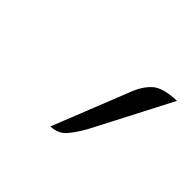

<svg xmlns="http://www.w3.org/2000/svg" viewBox="-67 -788 371 371"><g transform="rotate(45 118.0 -603.0)"><path d="M160 -655Q169 -679 184 -692.5Q199 -706 236 -707L153 -547Q140 -524 129 -512Q118 -500 98 -499Z"/></g></svg>

Font: K2D Thin
Style: Italic
Weight: 100
Italic angle: -10°
Designer: Katatrad Aksorn Co.,Ltd.
Foundry: Cadson Demak Co.,Ltd.
Version: Version 1.000; ttfautohint (v1.6)